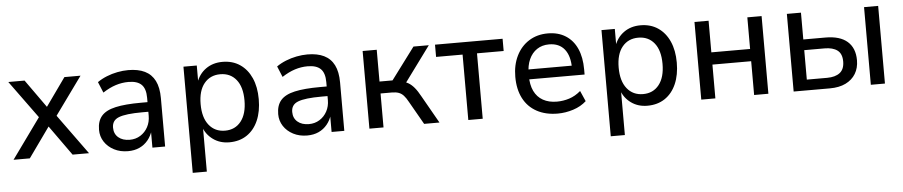

<svg xmlns="http://www.w3.org/2000/svg" viewBox="-41 -780 5806 1234"><g transform="rotate(-5 2862.0 -163.0)"><path d="M21 0 225 -283 226 -233 31 -501H136L274 -307H255L393 -501H497L304 -234L305 -280L508 0H402L255 -206H273L126 0Z M759 9Q709 9 669.5 -11.5Q630 -32 607.5 -66.5Q585 -101 585 -144Q585 -200 613.5 -233Q642 -266 704.5 -280Q767 -294 869 -294H925V-232H872Q818 -232 780 -227.5Q742 -223 719.5 -214Q697 -205 686.5 -189Q676 -173 676 -150Q676 -110 703.5 -86.5Q731 -63 777 -63Q815 -63 845.5 -82Q876 -101 893.5 -133.5Q911 -166 911 -206V-322Q911 -381 884 -407.5Q857 -434 800 -434Q758 -434 717.5 -421Q677 -408 634 -380L605 -450Q632 -469 665.5 -482.5Q699 -496 735 -503Q771 -510 805 -510Q869 -510 912 -489Q955 -468 977 -424.5Q999 -381 999 -312V0H917V-111H921Q911 -76 888.5 -48.5Q866 -21 833.5 -6Q801 9 759 9Z M1161 184V-501H1247V-390H1242Q1261 -446 1306 -478Q1351 -510 1413 -510Q1478 -510 1525.5 -478Q1573 -446 1599 -388Q1625 -330 1625 -251Q1625 -172 1599.5 -113.5Q1574 -55 1526.5 -23Q1479 9 1413 9Q1353 9 1308.5 -23Q1264 -55 1246 -107H1252V184ZM1392 -68Q1457 -68 1495 -116Q1533 -164 1533 -251Q1533 -338 1495 -385Q1457 -432 1392 -432Q1327 -432 1288.5 -385Q1250 -338 1250 -251Q1250 -164 1288.5 -116Q1327 -68 1392 -68Z M1915 9Q1865 9 1825.5 -11.5Q1786 -32 1763.5 -66.5Q1741 -101 1741 -144Q1741 -200 1769.5 -233Q1798 -266 1860.5 -280Q1923 -294 2025 -294H2081V-232H2028Q1974 -232 1936 -227.5Q1898 -223 1875.5 -214Q1853 -205 1842.5 -189Q1832 -173 1832 -150Q1832 -110 1859.5 -86.5Q1887 -63 1933 -63Q1971 -63 2001.5 -82Q2032 -101 2049.5 -133.5Q2067 -166 2067 -206V-322Q2067 -381 2040 -407.5Q2013 -434 1956 -434Q1914 -434 1873.5 -421Q1833 -408 1790 -380L1761 -450Q1788 -469 1821.5 -482.5Q1855 -496 1891 -503Q1927 -510 1961 -510Q2025 -510 2068 -489Q2111 -468 2133 -424.5Q2155 -381 2155 -312V0H2073V-111H2077Q2067 -76 2044.5 -48.5Q2022 -21 1989.5 -6Q1957 9 1915 9Z M2317 0V-501H2408V-296H2492L2645 -501H2744L2564 -256L2544 -284Q2572 -280 2592 -268.5Q2612 -257 2630.5 -235Q2649 -213 2669 -176L2769 0H2670L2585 -149Q2571 -175 2557 -190.5Q2543 -206 2525 -212.5Q2507 -219 2480 -219H2408V0Z M2955 0V-422H2784V-501H3220V-422H3048V0Z M3532 9Q3454 9 3397 -22Q3340 -53 3310 -111Q3280 -169 3280 -250Q3280 -326 3309 -385Q3338 -444 3390.5 -477Q3443 -510 3512 -510Q3579 -510 3627 -479.5Q3675 -449 3700 -393Q3725 -337 3725 -259V-226H3350V-290H3664L3648 -272Q3648 -353 3613.5 -396Q3579 -439 3514 -439Q3469 -439 3436 -417Q3403 -395 3385 -355Q3367 -315 3367 -260V-252Q3367 -191 3386.5 -150.5Q3406 -110 3443.5 -89Q3481 -68 3533 -68Q3574 -68 3613 -80.5Q3652 -93 3687 -123L3717 -55Q3682 -23 3632 -7Q3582 9 3532 9Z M3858 184V-501H3944V-390H3939Q3958 -446 4003 -478Q4048 -510 4110 -510Q4175 -510 4222.5 -478Q4270 -446 4296 -388Q4322 -330 4322 -251Q4322 -172 4296.5 -113.5Q4271 -55 4223.5 -23Q4176 9 4110 9Q4050 9 4005.5 -23Q3961 -55 3943 -107H3949V184ZM4089 -68Q4154 -68 4192 -116Q4230 -164 4230 -251Q4230 -338 4192 -385Q4154 -432 4089 -432Q4024 -432 3985.5 -385Q3947 -338 3947 -251Q3947 -164 3985.5 -116Q4024 -68 4089 -68Z M4458 0V-501H4549V-297H4799V-501H4891V0H4799V-218H4549V0Z M5054 0V-501H5145V-328H5288Q5381 -328 5429 -286Q5477 -244 5477 -165Q5477 -115 5454.5 -78Q5432 -41 5390 -20.5Q5348 0 5288 0ZM5145 -69H5276Q5329 -69 5358.5 -92Q5388 -115 5388 -165Q5388 -215 5358.5 -237Q5329 -259 5276 -259H5145ZM5552 0V-501H5643V0Z"/></g></svg>

Font: Nunitoga
Style: Medium
Weight: 500
Designer: Vernon Adams
Foundry: Vernon Adams
Version: Version 1.0